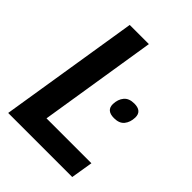

<svg xmlns="http://www.w3.org/2000/svg" viewBox="-202 -803 907 907"><g transform="rotate(45 251.0 -350.0)"><path d="M15 0 127 -700H255L161 -110H461L443 0ZM335 -380Q336 -412 353 -432.5Q370 -453 405 -453Q456 -453 455 -409Q454 -377 437.5 -356.5Q421 -336 386 -336Q334 -336 335 -380Z"/></g></svg>

Font: Georama SemiBold
Style: Italic
Weight: 600
Italic angle: -9°
Designer: Jean-Baptiste Levee
Foundry: Production Type
Version: Version 1.000